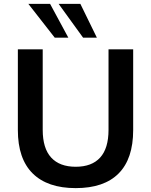

<svg xmlns="http://www.w3.org/2000/svg" viewBox="-20 -959 778 989"><path d="M370 10Q225 10 148.5 -65.5Q72 -141 72 -289V-705H200V-290Q200 -195 243.5 -147.5Q287 -100 370 -100Q453 -100 496 -147.5Q539 -195 539 -290V-705H666V-289Q666 -141 591 -65.5Q516 10 370 10ZM408 -765 282 -939H394L479 -765ZM262 -765 126 -939H238L332 -765Z"/></svg>

Font: Nunito Sans 12pt ExtraLight 12pt
Style: Bold
Weight: 700
Version: Version 3.101;gftools[0.9.27]